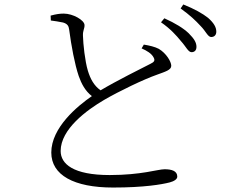

<svg xmlns="http://www.w3.org/2000/svg" viewBox="-20 -806 1040 861"><path d="M792 -621C814 -597 824 -572 839 -572C852 -572 861 -580 861 -596C861 -615 851 -632 826 -657C803 -679 766 -702 717 -724L702 -706C744 -677 771 -647 792 -621ZM880 -689C903 -666 912 -640 927 -640C940 -640 950 -648 950 -664C950 -684 939 -703 913 -726C889 -745 852 -766 802 -786L790 -768C833 -737 856 -715 880 -689ZM207 -736 208 -714C222 -712 246 -709 263 -705C283 -699 288 -689 290 -674C300 -599 315 -518 333 -465C345 -431 362 -398 392 -375C328 -331 210 -234 210 -122C210 -21 311 35 487 35C626 35 706 21 741 12C760 7 775 -2 775 -14C775 -40 749 -47 718 -47C688 -47 614 -21 472 -21C308 -21 252 -71 252 -129C252 -227 370 -313 447 -358C514 -397 624 -450 684 -471C722 -485 748 -492 748 -511C748 -529 726 -567 692 -587C675 -596 650 -602 625 -606L615 -589C638 -579 660 -566 669 -548C676 -535 672 -528 655 -520C614 -499 505 -445 431 -401C401 -422 385 -453 374 -489C361 -532 353 -608 352 -646C351 -670 360 -678 359 -694C358 -716 307 -745 266 -745C249 -745 233 -743 207 -736Z"/></svg>

Font: Noto Serif HK Light
Style: Regular
Weight: 300
Designer: Ryoko NISHIZUKA 西塚涼子 (kana & ideographs); Frank Grießhammer (Latin, Greek & Cyrillic); Wenlong ZHANG 张文龙 (bopomofo); San
Foundry: Adobe
Version: Version 2.001;hotconv 1.1.0;makeotfexe 2.6.0